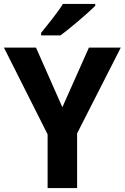

<svg xmlns="http://www.w3.org/2000/svg" viewBox="-20 -956 634 976"><path d="M464 -936H300C272 -891 219 -826 189 -789V-776H287C336 -811 426 -889 464 -926ZM297 -411 163 -714H0L222 -273V0H372V-278L594 -714H432Z"/></svg>

Font: Noto Sans Display
Style: Bold
Weight: 700
Designer: Monotype Design Team
Foundry: Monotype Imaging Inc.
Version: Version 1.900